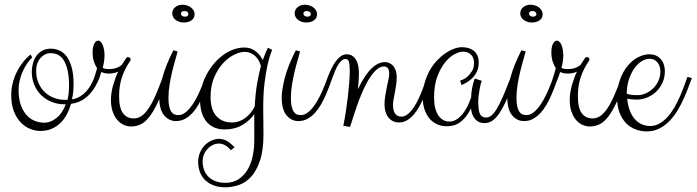

<svg xmlns="http://www.w3.org/2000/svg" viewBox="-20 -566 2964 817"><path d="M168 -43.9Q195.3 -43.9 220.5 -64Q245.6 -84 259.8 -122.1H255.9Q225.6 -122.1 200 -132.3Q174.3 -142.6 155.5 -160.9Q136.7 -179.2 126 -204.8Q115.2 -230.5 115.2 -261.2Q115.2 -278.3 119.9 -295.9Q124.5 -313.5 134.3 -327.4Q144 -341.3 159.7 -350.1Q175.3 -358.9 196.8 -358.9Q214.4 -358.9 231.4 -351.8Q248.5 -344.7 262.2 -327.6Q275.9 -310.5 284.4 -281.5Q293 -252.4 293 -208Q293 -191.4 291.5 -175Q290 -158.7 286.1 -143.1Q305.2 -146.5 320.1 -155.3Q335 -164.1 346.4 -176.5Q357.9 -189 366.7 -204.8Q375.5 -220.7 382.8 -238.8L401.9 -233.9Q391.6 -206.1 378.2 -186.5Q364.7 -167 349.4 -153.8Q334 -140.6 317.1 -133.5Q300.3 -126.5 282.2 -124Q275.4 -100.1 264.2 -79.1Q252.9 -58.1 236.8 -42.5Q220.7 -26.9 199.5 -17.8Q178.2 -8.8 151.9 -8.8Q129.9 -8.8 107.7 -17.8Q85.4 -26.9 67.6 -45.7Q49.8 -64.5 38.8 -93Q27.8 -121.6 27.8 -161.1Q27.8 -187 33.9 -211.9Q40 -236.8 51 -259Q62 -281.2 77.1 -300.5Q92.3 -319.8 109.9 -334L117.2 -321.8Q106 -311.5 95.7 -296.4Q85.4 -281.2 77.1 -262.9Q68.8 -244.6 64 -224.4Q59.1 -204.1 59.1 -184.1Q59.1 -144.5 69.1 -117.7Q79.1 -90.8 94.7 -74.5Q110.4 -58.1 129.9 -51Q149.4 -43.9 168 -43.9ZM195.8 -339.8Q182.6 -339.8 171.4 -334.2Q160.2 -328.6 151.9 -318.8Q143.6 -309.1 138.7 -295.4Q133.8 -281.7 133.8 -265.1Q133.8 -236.3 143.6 -213.4Q153.3 -190.4 170.2 -174.3Q187 -158.2 209.5 -149.7Q231.9 -141.1 257.8 -141.1H267.1Q271 -156.2 272.5 -172.9Q273.9 -189.5 273.9 -209Q272.9 -246.6 266.4 -271.7Q259.8 -296.9 249.5 -312Q239.3 -327.1 225.3 -333.5Q211.4 -339.8 195.8 -339.8Z M411.1 -259.8Q406.2 -242.7 401.4 -230.5Q396.5 -218.3 390.6 -207.8Q384.8 -197.3 377.7 -187.7Q370.6 -178.2 361.8 -167L357.9 -170.9Q369.1 -199.7 377.7 -225.1Q386.2 -250.5 393.1 -275.9Q385.3 -287.1 379.6 -304Q374 -320.8 374 -344.2Q374 -365.2 380.6 -379.2Q387.2 -393.1 397.9 -393.1Q403.8 -393.1 408.9 -387.7Q414.1 -382.3 417.5 -373.5Q420.9 -364.7 422.9 -353.3Q424.8 -341.8 424.8 -329.1Q424.8 -323.2 424.1 -316.4Q423.3 -309.6 422.4 -302.5Q421.4 -295.4 419.9 -288.8Q418.5 -282.2 417 -277.8Q419.9 -275.4 426.5 -273.7Q433.1 -272 443.8 -272Q462.4 -272 476.6 -277.3Q490.7 -282.7 499 -291Q506.3 -302.7 510.5 -309.1Q514.6 -315.4 517.1 -318.6Q519.5 -321.8 520.8 -322.5Q522 -323.2 523.9 -323.2Q529.3 -323.2 532.7 -320.3Q536.1 -317.4 536.1 -312Q536.1 -310.5 534.7 -308.1Q533.2 -305.7 530.8 -301.8Q510.3 -272 498.5 -236.3Q486.8 -200.7 486.8 -157.2Q486.8 -106.9 503.2 -84.5Q519.5 -62 549.8 -62Q566.4 -62 581.5 -72Q596.7 -82 611.3 -103.3Q626 -124.5 640.9 -158Q655.8 -191.4 672.9 -238.8L691.9 -233.9Q670.9 -171.9 652.3 -132.1Q633.8 -92.3 615.7 -69.1Q597.7 -45.9 578.6 -36.9Q559.6 -27.8 537.1 -27.8Q522.9 -27.8 507.8 -34.2Q492.7 -40.5 480.2 -54.2Q467.8 -67.9 460 -89.6Q452.1 -111.3 452.1 -142.1Q452.1 -157.2 454.8 -173.6Q457.5 -189.9 461.9 -205.3Q466.3 -220.7 471.7 -235.1Q477.1 -249.5 482.9 -261.2Q465.3 -252.9 444.8 -252.9Q424.8 -252.9 411.1 -259.8Z M729 -50.8Q698.2 -50.8 678 -75.7Q657.7 -100.6 657.7 -150.9Q657.7 -184.1 671.1 -235.6Q684.6 -287.1 717.8 -352.1L735.8 -347.2Q732.9 -334.5 726.3 -312.5Q719.7 -290.5 713.1 -263.4Q706.5 -236.3 701.7 -206.8Q696.8 -177.2 696.8 -149.9Q696.8 -127 700.2 -112.5Q703.6 -98.1 709.2 -90.1Q714.8 -82 722.4 -79.1Q730 -76.2 738.8 -76.2Q752.9 -76.2 765.6 -85Q778.3 -93.8 789.8 -108.2Q801.3 -122.6 811.3 -140.4Q821.3 -158.2 829.3 -176.3Q837.4 -194.3 843.8 -210.7Q850.1 -227.1 854 -238.8L873 -233.9Q867.7 -219.2 860.6 -200Q853.5 -180.7 844.5 -160.2Q835.4 -139.6 824.2 -120.1Q813 -100.6 798.8 -85.2Q784.7 -69.8 767.3 -60.3Q750 -50.8 729 -50.8ZM808.1 -505.9Q808.1 -488.8 794.9 -479.5Q781.7 -470.2 761.7 -470.2Q751.5 -470.2 742.4 -473.4Q733.4 -476.6 726.8 -481.7Q720.2 -486.8 716.6 -493.9Q712.9 -501 712.9 -508.8Q712.9 -525.4 725.8 -535.6Q738.8 -545.9 755.9 -545.9Q768.1 -545.9 777.8 -542.2Q787.6 -538.6 794.4 -532.7Q801.3 -526.9 804.7 -519.8Q808.1 -512.7 808.1 -505.9ZM781.7 -505.9Q781.7 -510.7 777.6 -514.9Q773.4 -519 765.1 -519Q750 -519 750 -507.8Q750 -502.4 754.6 -498.8Q759.3 -495.1 767.1 -495.1Q774.4 -495.1 778.1 -498.3Q781.7 -501.5 781.7 -505.9Z M939 231Q910.6 231 888.9 222.7Q867.2 214.4 852.5 200Q837.9 185.5 830.6 165.8Q823.2 146 823.2 123Q823.2 102.5 830.6 84.5Q837.9 66.4 850.3 53.2Q862.8 40 879.2 32.5Q895.5 24.9 913.1 24.9Q930.2 24.9 946.5 34.4Q962.9 43.9 978 61L961.9 73.2Q950.7 59.1 937.7 52Q924.8 44.9 912.1 44.9Q897.9 44.9 885.5 51Q873 57.1 863.3 67.4Q853.5 77.6 847.9 91.3Q842.3 105 842.3 120.1Q842.3 139.6 848.1 156.2Q854 172.9 866.2 185.3Q878.4 197.8 896.5 204.8Q914.6 211.9 939 211.9Q972.7 211.9 996.1 196Q1019.5 180.2 1034.2 154.8Q1048.8 129.4 1055.4 97.4Q1062 65.4 1062 33.2V-43V-80.1Q1041 -51.3 1009.5 -33.2Q978 -15.1 935.1 -15.1Q916.5 -15.1 897.9 -21.2Q879.4 -27.3 864.5 -42Q849.6 -56.6 840.3 -81.5Q831.1 -106.4 831.1 -144Q831.1 -169.9 838.1 -196Q845.2 -222.2 857.9 -246.6Q870.6 -271 888.2 -292.5Q905.8 -314 926.8 -329.8Q947.8 -345.7 971.4 -354.7Q995.1 -363.8 1020 -363.8Q1035.6 -363.8 1048.1 -358.9Q1060.5 -354 1070.1 -346.2Q1079.6 -338.4 1086.7 -328.9Q1093.8 -319.3 1098.1 -310.1Q1105 -329.6 1110.6 -342.5Q1116.2 -355.5 1120.1 -362.8L1138.2 -354Q1136.7 -351.1 1130.6 -334Q1124.5 -316.9 1117.7 -286.1Q1110.8 -255.4 1105.5 -211.4Q1100.1 -167.5 1100.1 -110.8Q1100.1 -98.1 1100.3 -83Q1100.6 -67.9 1100.6 -52.2Q1100.6 -36.6 1100.8 -21.5Q1101.1 -6.3 1101.1 5.9Q1101.1 73.2 1086.4 116.9Q1071.8 160.6 1048.6 186Q1025.4 211.4 996.3 221.2Q967.3 231 939 231ZM967.3 -44.9Q983.9 -44.9 998.3 -50.3Q1012.7 -55.7 1024.7 -64.7Q1036.6 -73.7 1046.6 -86.2Q1056.6 -98.6 1064 -112.8Q1066.9 -170.4 1074.5 -212.6Q1082 -254.9 1090.3 -285.2Q1086.9 -296.9 1081.1 -307.6Q1075.2 -318.4 1066.7 -326.7Q1058.1 -335 1046.6 -340.1Q1035.2 -345.2 1020 -345.2Q1001.5 -345.2 976.6 -333.3Q951.7 -321.3 929.2 -297.1Q906.7 -272.9 891.4 -236.8Q876 -200.7 876 -152.8Q876 -129.4 881.3 -109.4Q886.7 -89.4 897.9 -75.2Q909.2 -61 926.5 -53Q943.8 -44.9 967.3 -44.9Z M1250 -50.8Q1219.2 -50.8 1199 -75.7Q1178.7 -100.6 1178.7 -150.9Q1178.7 -184.1 1192.1 -235.6Q1205.6 -287.1 1238.8 -352.1L1256.8 -347.2Q1253.9 -334.5 1247.3 -312.5Q1240.7 -290.5 1234.1 -263.4Q1227.5 -236.3 1222.7 -206.8Q1217.8 -177.2 1217.8 -149.9Q1217.8 -127 1221.2 -112.5Q1224.6 -98.1 1230.2 -90.1Q1235.8 -82 1243.4 -79.1Q1251 -76.2 1259.8 -76.2Q1273.9 -76.2 1286.6 -85Q1299.3 -93.8 1310.8 -108.2Q1322.3 -122.6 1332.3 -140.4Q1342.3 -158.2 1350.3 -176.3Q1358.4 -194.3 1364.7 -210.7Q1371.1 -227.1 1375 -238.8L1394 -233.9Q1388.7 -219.2 1381.6 -200Q1374.5 -180.7 1365.5 -160.2Q1356.4 -139.6 1345.2 -120.1Q1334 -100.6 1319.8 -85.2Q1305.7 -69.8 1288.3 -60.3Q1271 -50.8 1250 -50.8ZM1329.1 -505.9Q1329.1 -488.8 1315.9 -479.5Q1302.7 -470.2 1282.7 -470.2Q1272.5 -470.2 1263.4 -473.4Q1254.4 -476.6 1247.8 -481.7Q1241.2 -486.8 1237.5 -493.9Q1233.9 -501 1233.9 -508.8Q1233.9 -525.4 1246.8 -535.6Q1259.8 -545.9 1276.9 -545.9Q1289.1 -545.9 1298.8 -542.2Q1308.6 -538.6 1315.4 -532.7Q1322.3 -526.9 1325.7 -519.8Q1329.1 -512.7 1329.1 -505.9ZM1302.7 -505.9Q1302.7 -510.7 1298.6 -514.9Q1294.4 -519 1286.1 -519Q1271 -519 1271 -507.8Q1271 -502.4 1275.6 -498.8Q1280.3 -495.1 1288.1 -495.1Q1295.4 -495.1 1299.1 -498.3Q1302.7 -501.5 1302.7 -505.9Z M1375 -238.8Q1382.3 -257.8 1390.9 -275.1Q1399.4 -292.5 1409.2 -305.7Q1418.9 -318.8 1430.4 -326.9Q1441.9 -335 1456.1 -335Q1462.9 -335 1471.7 -332Q1480.5 -329.1 1488.5 -320.3Q1496.6 -311.5 1502 -294.9Q1507.3 -278.3 1507.3 -251Q1507.3 -236.8 1505.9 -219.7Q1504.4 -202.6 1502.9 -186Q1518.1 -218.3 1533 -240.5Q1547.9 -262.7 1562.3 -276.1Q1576.7 -289.6 1590.8 -295.7Q1605 -301.8 1619.1 -301.8Q1625.5 -301.8 1634 -298.8Q1642.6 -295.9 1650.1 -288.6Q1657.7 -281.2 1662.8 -268.6Q1668 -255.9 1668 -235.8Q1668 -219.7 1665.5 -203.6Q1663.1 -187.5 1660.2 -172.4Q1657.2 -157.2 1654.8 -143.8Q1652.3 -130.4 1652.3 -120.1Q1652.3 -95.7 1661.1 -82.8Q1669.9 -69.8 1688 -69.8Q1702.6 -69.8 1715.8 -80.8Q1729 -91.8 1740.5 -108.9Q1752 -126 1761.5 -146.5Q1771 -167 1778.1 -185.8Q1785.2 -204.6 1790 -219Q1794.9 -233.4 1796.9 -238.8L1815.9 -233.9Q1809.1 -216.8 1801.5 -196Q1793.9 -175.3 1784.7 -154.3Q1775.4 -133.3 1764.6 -113.5Q1753.9 -93.8 1740.7 -78.6Q1727.5 -63.5 1712.2 -54.2Q1696.8 -44.9 1678.2 -44.9Q1662.6 -44.9 1651.1 -51Q1639.6 -57.1 1631.8 -67.4Q1624 -77.6 1620.1 -91.8Q1616.2 -106 1616.2 -122.1Q1616.2 -140.1 1619.4 -159.2Q1622.6 -178.2 1626.2 -195.8Q1629.9 -213.4 1633.1 -228.3Q1636.2 -243.2 1636.2 -252.9Q1636.2 -268.1 1630.4 -275.6Q1624.5 -283.2 1614.3 -283.2Q1600.1 -283.2 1586.7 -272.9Q1573.2 -262.7 1560.8 -245.6Q1548.3 -228.5 1537.1 -206.5Q1525.9 -184.6 1516.4 -161.4Q1506.8 -138.2 1498.8 -115.2Q1490.7 -92.3 1484.9 -73.7Q1479 -55.2 1474.9 -42.2Q1470.7 -29.3 1469.2 -25.9L1440.9 -30.8Q1446.8 -59.6 1451.7 -91.6Q1456.5 -123.5 1460.2 -154.5Q1463.9 -185.5 1466.1 -213.9Q1468.3 -242.2 1468.3 -264.2Q1468.3 -293.9 1464.4 -304.4Q1460.4 -314.9 1450.2 -314.9Q1441.4 -314.9 1433.6 -308.3Q1425.8 -301.8 1419.2 -290.8Q1412.6 -279.8 1406.2 -265.1Q1399.9 -250.5 1394 -233.9Z M2172.9 -233.9Q2152.8 -179.7 2136.5 -143.1Q2120.1 -106.4 2104.7 -84Q2089.4 -61.5 2074.2 -51.8Q2059.1 -42 2041 -42Q2019 -42 2003.4 -57.4Q1987.8 -72.8 1983.9 -105Q1968.3 -71.3 1943.4 -50Q1918.5 -28.8 1880.9 -28.8Q1860.8 -28.8 1842.5 -36.1Q1824.2 -43.5 1810.1 -58.8Q1795.9 -74.2 1787.4 -97.7Q1778.8 -121.1 1778.8 -152.8Q1778.8 -185.1 1786.9 -213.4Q1794.9 -241.7 1808.1 -265.4Q1821.3 -289.1 1838.6 -307.6Q1856 -326.2 1874.5 -338.9Q1893.1 -351.6 1911.6 -358.4Q1930.2 -365.2 1945.8 -365.2Q1959.5 -365.2 1972.2 -361.8Q1984.9 -358.4 1994.9 -350.8Q2004.9 -343.3 2011 -330.6Q2017.1 -317.9 2017.1 -298.8Q2017.1 -276.4 2008.5 -259.8Q2000 -243.2 1988 -231.9Q1976.1 -220.7 1963.6 -213.9Q1951.2 -207 1943.8 -204.1L1938 -223.1Q1939.5 -223.1 1949 -227.1Q1958.5 -231 1969 -240Q1979.5 -249 1988.3 -263.2Q1997.1 -277.3 1997.1 -297.9Q1997.1 -321.3 1983.9 -333.7Q1970.7 -346.2 1950.2 -346.2Q1934.6 -346.2 1913.6 -335Q1892.6 -323.7 1873.3 -299.8Q1854 -275.9 1840.6 -239.3Q1827.1 -202.6 1827.1 -151.9Q1827.1 -101.6 1845 -75.2Q1862.8 -48.8 1893.1 -48.8Q1908.2 -48.8 1922.1 -57.4Q1936 -65.9 1947.8 -80.1Q1959.5 -94.2 1968.8 -113Q1978 -131.8 1984.9 -151.9Q1984.9 -167.5 1988.5 -188.7Q1992.2 -210 2000 -231.9L2029.8 -222.2Q2027.3 -215.8 2024.9 -205.6Q2022.5 -195.3 2020.3 -183.1Q2018.1 -170.9 2016.6 -158Q2015.1 -145 2015.1 -132.8Q2015.1 -94.7 2022.7 -80.3Q2030.3 -65.9 2048.8 -65.9Q2059.6 -65.9 2070.1 -73.7Q2080.6 -81.5 2092.8 -101.1Q2105 -120.6 2119.6 -154.1Q2134.3 -187.5 2153.8 -238.8Z M2210 -50.8Q2179.2 -50.8 2158.9 -75.7Q2138.7 -100.6 2138.7 -150.9Q2138.7 -184.1 2152.1 -235.6Q2165.5 -287.1 2198.7 -352.1L2216.8 -347.2Q2213.9 -334.5 2207.3 -312.5Q2200.7 -290.5 2194.1 -263.4Q2187.5 -236.3 2182.6 -206.8Q2177.7 -177.2 2177.7 -149.9Q2177.7 -127 2181.2 -112.5Q2184.6 -98.1 2190.2 -90.1Q2195.8 -82 2203.4 -79.1Q2210.9 -76.2 2219.7 -76.2Q2233.9 -76.2 2246.6 -85Q2259.3 -93.8 2270.8 -108.2Q2282.2 -122.6 2292.2 -140.4Q2302.2 -158.2 2310.3 -176.3Q2318.4 -194.3 2324.7 -210.7Q2331.1 -227.1 2335 -238.8L2354 -233.9Q2348.6 -219.2 2341.6 -200Q2334.5 -180.7 2325.4 -160.2Q2316.4 -139.6 2305.2 -120.1Q2293.9 -100.6 2279.8 -85.2Q2265.6 -69.8 2248.3 -60.3Q2231 -50.8 2210 -50.8ZM2289.1 -505.9Q2289.1 -488.8 2275.9 -479.5Q2262.7 -470.2 2242.7 -470.2Q2232.4 -470.2 2223.4 -473.4Q2214.4 -476.6 2207.8 -481.7Q2201.2 -486.8 2197.5 -493.9Q2193.8 -501 2193.8 -508.8Q2193.8 -525.4 2206.8 -535.6Q2219.7 -545.9 2236.8 -545.9Q2249 -545.9 2258.8 -542.2Q2268.6 -538.6 2275.4 -532.7Q2282.2 -526.9 2285.6 -519.8Q2289.1 -512.7 2289.1 -505.9ZM2262.7 -505.9Q2262.7 -510.7 2258.5 -514.9Q2254.4 -519 2246.1 -519Q2231 -519 2231 -507.8Q2231 -502.4 2235.6 -498.8Q2240.2 -495.1 2248 -495.1Q2255.4 -495.1 2259 -498.3Q2262.7 -501.5 2262.7 -505.9Z M2363.3 -259.8Q2358.4 -242.7 2353.5 -230.5Q2348.6 -218.3 2342.8 -207.8Q2336.9 -197.3 2329.8 -187.7Q2322.8 -178.2 2314 -167L2310.1 -170.9Q2321.3 -199.7 2329.8 -225.1Q2338.4 -250.5 2345.2 -275.9Q2337.4 -287.1 2331.8 -304Q2326.2 -320.8 2326.2 -344.2Q2326.2 -365.2 2332.8 -379.2Q2339.4 -393.1 2350.1 -393.1Q2356 -393.1 2361.1 -387.7Q2366.2 -382.3 2369.6 -373.5Q2373 -364.7 2375 -353.3Q2377 -341.8 2377 -329.1Q2377 -323.2 2376.2 -316.4Q2375.5 -309.6 2374.5 -302.5Q2373.5 -295.4 2372.1 -288.8Q2370.6 -282.2 2369.1 -277.8Q2372.1 -275.4 2378.7 -273.7Q2385.3 -272 2396 -272Q2414.6 -272 2428.7 -277.3Q2442.9 -282.7 2451.2 -291Q2458.5 -302.7 2462.6 -309.1Q2466.8 -315.4 2469.2 -318.6Q2471.7 -321.8 2472.9 -322.5Q2474.1 -323.2 2476.1 -323.2Q2481.4 -323.2 2484.9 -320.3Q2488.3 -317.4 2488.3 -312Q2488.3 -310.5 2486.8 -308.1Q2485.4 -305.7 2482.9 -301.8Q2462.4 -272 2450.7 -236.3Q2439 -200.7 2439 -157.2Q2439 -106.9 2455.3 -84.5Q2471.7 -62 2502 -62Q2518.6 -62 2533.7 -72Q2548.8 -82 2563.5 -103.3Q2578.1 -124.5 2593 -158Q2607.9 -191.4 2625 -238.8L2644 -233.9Q2623 -171.9 2604.5 -132.1Q2585.9 -92.3 2567.9 -69.1Q2549.8 -45.9 2530.8 -36.9Q2511.7 -27.8 2489.3 -27.8Q2475.1 -27.8 2460 -34.2Q2444.8 -40.5 2432.4 -54.2Q2419.9 -67.9 2412.1 -89.6Q2404.3 -111.3 2404.3 -142.1Q2404.3 -157.2 2407 -173.6Q2409.7 -189.9 2414.1 -205.3Q2418.5 -220.7 2423.8 -235.1Q2429.2 -249.5 2435.1 -261.2Q2417.5 -252.9 2397 -252.9Q2377 -252.9 2363.3 -259.8Z M2731.9 -6.8Q2707 -6.8 2684.1 -15.6Q2661.1 -24.4 2643.8 -42.2Q2626.5 -60.1 2616.2 -86.9Q2606 -113.8 2606 -149.9Q2606 -193.8 2618.7 -228.3Q2631.3 -262.7 2651.1 -286.4Q2670.9 -310.1 2695.3 -322.5Q2719.7 -335 2743.2 -335Q2773.4 -335 2791.3 -314.9Q2809.1 -294.9 2809.1 -263.2Q2809.1 -235.8 2798.8 -213.6Q2788.6 -191.4 2771.7 -175.5Q2754.9 -159.7 2733.2 -150.9Q2711.4 -142.1 2688 -142.1Q2676.8 -142.1 2666.7 -143.3Q2656.7 -144.5 2648.9 -146Q2651.9 -115.7 2660.6 -93.8Q2669.4 -71.8 2682.6 -57.6Q2695.8 -43.5 2712.2 -36.6Q2728.5 -29.8 2746.1 -29.8Q2768.1 -29.8 2786.6 -40.5Q2805.2 -51.3 2820.8 -68.6Q2836.4 -85.9 2849.4 -108.4Q2862.3 -130.9 2872.6 -154.1Q2882.8 -177.2 2890.9 -199.5Q2898.9 -221.7 2905.3 -238.8L2924.3 -233.9Q2918 -217.8 2909.4 -194.8Q2900.9 -171.9 2889.6 -146.7Q2878.4 -121.6 2863.3 -96.4Q2848.1 -71.3 2829.1 -51.5Q2810.1 -31.7 2785.9 -19.3Q2761.7 -6.8 2731.9 -6.8ZM2744.1 -315.9Q2726.1 -315.9 2708.7 -304.4Q2691.4 -293 2677.7 -272.9Q2664.1 -252.9 2655.5 -225.6Q2647 -198.2 2647 -167Q2653.3 -164.6 2664.8 -162.8Q2676.3 -161.1 2692.9 -161.1Q2710.4 -161.1 2727.8 -168.7Q2745.1 -176.3 2759 -189.7Q2772.9 -203.1 2781.5 -221.7Q2790 -240.2 2790 -262.2Q2790 -272.9 2787.1 -282.7Q2784.2 -292.5 2778.3 -299.8Q2772.5 -307.1 2763.9 -311.5Q2755.4 -315.9 2744.1 -315.9Z"/></svg>

Font: Clicker Script
Style: Regular
Weight: 400
Designer: Astigmatic (AOETI)
Foundry: Astigmatic (AOETI)
Version: Version 1.000